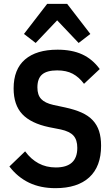

<svg xmlns="http://www.w3.org/2000/svg" viewBox="-20 -969 586 1001"><path d="M269 12Q191 12 131.5 -16.5Q72 -45 29 -101L111 -180Q141 -139 181 -117.5Q221 -96 271 -96Q383 -96 383 -198Q383 -240 363 -262Q343 -284 297 -294L236 -306Q141 -326 96 -374Q51 -422 51 -508Q51 -608 110.5 -659Q170 -710 280 -710Q355 -710 408.5 -685.5Q462 -661 500 -609L418 -532Q392 -567 359 -584.5Q326 -602 278 -602Q225 -602 200 -581Q175 -560 175 -513Q175 -474 194.5 -453Q214 -432 258 -422L319 -409Q370 -398 405.5 -382Q441 -366 463.5 -342Q486 -318 496.5 -285.5Q507 -253 507 -209Q507 -101 445.5 -44.5Q384 12 269 12ZM330 -949 451 -792 390 -745 278 -863 166 -745 105 -792 226 -949Z"/></svg>

Font: IBM Plex Sans Cond SmBld
Style: Regular
Weight: 600
Width: 3
Designer: Mike Abbink, Paul van der Laan, Pieter van Rosmalen
Foundry: Bold Monday
Version: Version 1.3